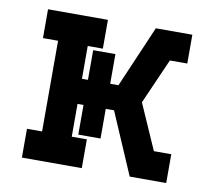

<svg xmlns="http://www.w3.org/2000/svg" viewBox="-64 -591 728 663"><g transform="rotate(10 300.0 -260.0)"><path d="M431 0 338 -216H309V-112H231V-216H210V-101H263V0H53V-101H106V-419H53V-520H263V-419H210V-304H231V-408H309V-304H338L431 -520H559V-419H498L428 -260L498 -101H559V0Z"/></g></svg>

Font: Iosevka HT Extended
Style: Bold
Weight: 700
Width: 7
Monospace: yes
Designer: Belleve Invis
Foundry: Belleve Invis
Version: Version 32.3.0; ttfautohint (v1.8.4)